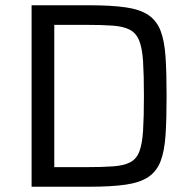

<svg xmlns="http://www.w3.org/2000/svg" viewBox="-20 -708 729 728"><path d="M99.8 0V-688H318.4Q402.7 -688 456.9 -680.1Q511.1 -672.3 542.7 -650.9Q574.2 -629.6 589 -591Q603.7 -552.5 607.7 -492.1Q611.7 -431.7 611.7 -344Q611.7 -256.3 607.7 -195.9Q603.7 -135.5 589 -97Q574.2 -58.4 542.7 -37.1Q511.1 -15.7 456.9 -7.9Q402.7 0 318.4 0ZM185.8 -74.2H304.3Q367.3 -74.2 408.4 -77.2Q449.5 -80.1 473.3 -92.5Q497.2 -104.8 508.3 -133.4Q519.3 -162.1 522.5 -213.2Q525.7 -264.4 525.7 -344Q525.7 -423.6 522.5 -474.5Q519.3 -525.4 507.8 -554Q496.2 -582.7 472.1 -595.3Q448 -607.9 407.4 -610.8Q366.8 -613.8 304.3 -613.8H185.8Z"/></svg>

Font: Saira Thin
Style: Regular
Weight: 100
Designer: Hector Gatti with collaboration of the Omnibus-Type team
Foundry: Omnibus-Type
Version: Version 1.101